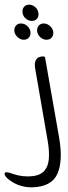

<svg xmlns="http://www.w3.org/2000/svg" viewBox="-36 -592 294 826"><path d="M101 -502Q87 -502 75 -512Q63 -522 61 -537Q59 -552 67 -562Q75 -572 89 -572Q103 -572 115 -562Q127 -552 129 -537Q132 -522 123.5 -512Q115 -502 101 -502ZM66 -421Q53 -421 41 -431Q29 -441 26 -456Q24 -471 32 -481Q40 -491 54 -491Q69 -491 80.5 -481Q92 -471 95 -456Q97 -441 89 -431Q81 -421 66 -421ZM164 -421Q150 -421 138.5 -431Q127 -441 124 -456Q122 -471 130 -481Q138 -491 152 -491Q166 -491 178 -481Q190 -471 193 -456Q195 -441 187 -431Q179 -421 164 -421ZM87 167Q131 166 151 146.5Q171 127 174 92.5Q177 58 169 13L115 -299Q111 -322 119.5 -335.5Q128 -349 147 -349H152Q157 -349 158 -344L218 -2Q236 99 211 155.5Q186 212 101 214Q78 214 56 208Q34 202 14 189Q-9 175 -15 161Q-20 149 -7 149Q-4 149 4 151Q27 159 44.5 163Q62 167 87 167Z"/></svg>

Font: Zain Light
Style: Italic
Weight: 300
Italic angle: -10°
Designer: Zain,Boutros
Foundry: Mobile Telecommunications Company (Zain), 2024
Version: Version 1.51; ttfautohint (v1.8.4)